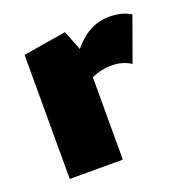

<svg xmlns="http://www.w3.org/2000/svg" viewBox="-88 -523 588 605"><g transform="rotate(-20 205.5 -220.0)"><path d="M410 -420 357 -273Q329 -291 294 -291Q255 -291 225 -276V0H47V-416L191 -440L217 -374Q269 -438 338 -438Q380 -438 410 -420Z"/></g></svg>

Font: Ysabeau Heavy
Style: Regular
Weight: 800
Designer: Christian Thalmann (Catharsis Fonts)
Version: Version 0.003